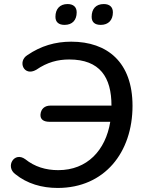

<svg xmlns="http://www.w3.org/2000/svg" viewBox="-20 -920 715 949"><path d="M265 9C497 9 635 -167 635 -397C635 -612 511 -714 332 -714C253 -714 182 -693 116 -648C65 -617 98 -540 159 -575C214 -613 267 -626 322 -626C474 -626 531 -538 531 -398H229C201 -398 182 -382 180 -353C179 -330 195 -318 225 -318H525C502 -177 411 -79 268 -79C206 -79 151 -96 105 -133C50 -173 5 -96 56 -59C114 -12 187 9 265 9ZM478 -797C516 -797 538 -821 538 -859C538 -885 522 -900 493 -900C454 -900 433 -876 433 -837C433 -811 448 -797 478 -797ZM299 -797C338 -797 359 -821 359 -859C359 -885 343 -900 314 -900C276 -900 254 -876 254 -837C254 -811 270 -797 299 -797Z"/></svg>

Font: SN Pro Medium
Style: Italic
Weight: 400
Italic angle: -9°
Designer: Tobias Whetton
Foundry: Supernotes
Version: Version 1.001;Glyphs 3.2 (3249)